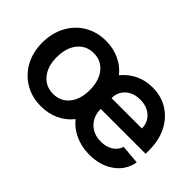

<svg xmlns="http://www.w3.org/2000/svg" viewBox="-77 -803 1105 1105"><g transform="rotate(45 475.5 -250.0)"><path d="M39 -249Q39 -326 71.5 -387Q104 -448 161.5 -482Q219 -516 292 -516Q351 -516 401 -493Q451 -470 484 -428Q518 -470 565.5 -493Q613 -516 671 -516Q742 -516 796.5 -482Q851 -448 881.5 -387.5Q912 -327 912 -248V-217H547Q547 -158 584 -121Q621 -84 681 -84Q723 -84 753.5 -103Q784 -122 795 -156L911 -146Q899 -73 837.5 -28.5Q776 16 687 16Q624 16 572 -7.5Q520 -31 486 -73Q452 -30 402 -7Q352 16 292 16Q219 16 161.5 -18Q104 -52 71.5 -112Q39 -172 39 -249ZM292 -84Q353 -84 389.5 -129Q426 -174 426 -249Q426 -325 389.5 -370.5Q353 -416 292 -416Q231 -416 194 -370.5Q157 -325 157 -249Q157 -174 194 -129Q231 -84 292 -84ZM670 -416Q615 -416 581 -385Q547 -354 547 -305H794Q794 -354 759.5 -385Q725 -416 670 -416Z"/></g></svg>

Font: MedMera Sans Semibold
Style: Regular
Weight: 600
Designer: Kasper Nordkvist
Foundry: UNCUT.wtf
Version: Version 1.300